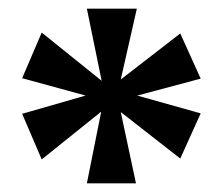

<svg xmlns="http://www.w3.org/2000/svg" viewBox="-20 -781 509 442"><path d="M180 -359 213 -524 76 -414 31 -519 177 -561 31 -601 76 -706 214 -595 180 -761H295L258 -598L395 -704L442 -600L296 -561L442 -520L395 -416L258 -523L293 -359Z"/></svg>

Font: Noto Serif SemiCondensed ExtraBold
Style: Regular
Weight: 800
Width: 4
Designer: Monotype Design Team
Foundry: Monotype Imaging Inc.
Version: Version 2.015